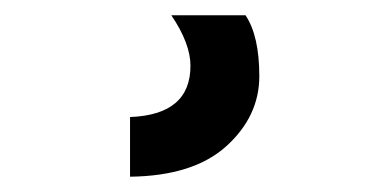

<svg xmlns="http://www.w3.org/2000/svg" viewBox="-20 31 510 251"><path d="M301 51Q319 78 319 130.5Q319 183 276 222Q233 261 150 262V184Q229 181 229 117Q229 88 204 51Z"/></svg>

Font: Hind Kochi SemiBold
Style: Regular
Weight: 600
Designer: Dhruvi Tolia
Foundry: Indian Type Foundry
Version: Version 0.702;PS 1.0;hotconv 1.0.81;makeotf.lib2.5.63406